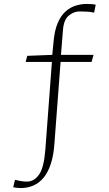

<svg xmlns="http://www.w3.org/2000/svg" viewBox="-20 -728 552 973"><path d="M86 225Q77 225 67.5 224Q58 223 47 221L56 183Q70 187 88 190Q106 193 122 192Q155 190 179 155Q203 120 210 28L243 -414H110L118 -445L245 -450Q247 -466 248 -481.5Q249 -497 251 -513Q256 -573 272.5 -611.5Q289 -650 313.5 -671Q338 -692 365.5 -700Q393 -708 418 -708Q432 -708 446 -707Q460 -706 465 -704L457 -664Q439 -668 421 -669Q403 -670 382 -670Q354 -670 328.5 -649Q303 -628 299 -575L289 -450H454L444 -414H287L256 -3Q252 59 237.5 102.5Q223 146 200.5 173Q178 200 148.5 212.5Q119 225 86 225Z"/></svg>

Font: Ancizar Sans Thin
Style: Regular
Weight: 100
Designer: Cesar Puertas, Viviana Monsalve, Julian Moncada, Julian Prieto, Jose Castro, Mariel Hernandez, Felipe Aragon, Sara Alarc
Version: Version 8.100